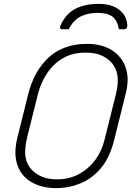

<svg xmlns="http://www.w3.org/2000/svg" viewBox="-20 -945 690 985"><path d="M333 -795H300Q281 -795 292 -818Q320 -877 369 -901Q418 -925 482 -925H490Q551 -925 590 -896Q629 -867 633 -818Q635 -795 617 -795H590Q582 -841 556.5 -860Q531 -879 479 -879Q432 -879 394 -860.5Q356 -842 333 -795ZM427 -720Q500 -720 551.5 -689Q603 -658 624 -600.5Q645 -543 625 -465L566 -228Q544 -138 498.5 -83.5Q453 -29 393.5 -4.5Q334 20 269 20Q194 20 141.5 -10.5Q89 -41 69 -99Q49 -157 69 -238L124 -459Q154 -581 230 -650.5Q306 -720 427 -720ZM120 -244Q104 -178 111.5 -137Q119 -96 150 -67Q171 -48 200.5 -36.5Q230 -25 274 -25Q335 -25 384.5 -51.5Q434 -78 468 -123.5Q502 -169 516 -227L574 -459Q590 -521 581.5 -563Q573 -605 543 -633Q524 -651 494.5 -663Q465 -675 418 -675Q350 -675 300.5 -645Q251 -615 219.5 -566Q188 -517 174 -460Z"/></svg>

Font: Recursive Sn Lnr St Lt
Style: Italic
Weight: 300
Italic angle: -15°
Version: Version 1.079;hotconv 1.0.112;makeotfexe 2.5.65598; ttfautoh